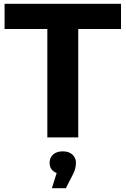

<svg xmlns="http://www.w3.org/2000/svg" viewBox="-20 -720 658 1006"><path d="M228 0V-568H4V-700H614V-568H390V0ZM252 266 292 138 309 191Q275 191 257.5 175.5Q240 160 240 133Q240 106 258.5 89.5Q277 73 309 73Q341 73 359.5 90Q378 107 378 133Q378 145 374.5 161Q371 177 360 198L325 266Z"/></svg>

Font: MOST Montserrat
Style: Bold
Weight: 700
Designer: Julieta Ulanovsky
Foundry: Julieta Ulanovsky
Version: Version 8.000;March 11, 2024;FontCreator 15.0.0.2926 64-bit